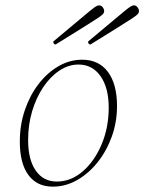

<svg xmlns="http://www.w3.org/2000/svg" viewBox="-20 -685 539 717"><path d="M177 12Q118 12 86 -31.5Q54 -75 54 -156Q54 -218 72.5 -273Q91 -328 123.5 -370.5Q156 -413 198 -437.5Q240 -462 287 -462Q349 -462 383 -416.5Q417 -371 417 -289Q417 -229 397.5 -175Q378 -121 344.5 -79Q311 -37 268 -12.5Q225 12 177 12ZM192 -7Q245 -7 289 -45Q333 -83 359.5 -146Q386 -209 386 -283Q386 -357 355.5 -400.5Q325 -444 273 -444Q236 -444 202 -421.5Q168 -399 141.5 -359.5Q115 -320 100 -269.5Q85 -219 85 -162Q85 -89 113.5 -48Q142 -7 192 -7ZM188 -519Q179 -519 179 -530Q238 -579 270.5 -606.5Q303 -634 318.5 -646.5Q334 -659 340 -662Q346 -665 350 -665Q358 -665 363.5 -658Q369 -651 369 -643Q369 -638 365 -633Q361 -628 344.5 -617Q328 -606 291 -583Q254 -560 188 -519ZM318 -519Q309 -519 309 -530Q368 -579 400.5 -606.5Q433 -634 448.5 -646.5Q464 -659 470 -662Q476 -665 480 -665Q488 -665 493.5 -658Q499 -651 499 -643Q499 -638 495 -633Q491 -628 474.5 -617Q458 -606 421 -583Q384 -560 318 -519Z"/></svg>

Font: Petrona Thin
Style: Italic
Weight: 100
Italic angle: -9°
Designer: Ringo R. Seeber
Foundry: Ringo R. Seeber
Version: Version 2.001; ttfautohint (v1.8.3)